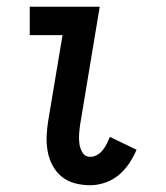

<svg xmlns="http://www.w3.org/2000/svg" viewBox="-20 -540 490 568"><path d="M247 8Q223 8 201 2Q179 -4 162.5 -17.5Q146 -31 135.5 -50.5Q125 -70 121 -92.5Q117 -115 118 -138Q119 -161 123 -185L165 -436H68V-520H275L217 -171Q215 -157 214 -142.5Q213 -128 215 -114Q217 -100 224.5 -88Q232 -76 247 -76Q257 -76 267 -81.5Q277 -87 284 -96Q291 -105 296 -115Q301 -125 305 -135L384 -97Q375 -76 362 -56.5Q349 -37 331 -22Q313 -7 290.5 0.5Q268 8 247 8Z"/></svg>

Font: Iosevka Custom Medium
Style: Italic
Weight: 500
Italic angle: -9°
Designer: Belleve Invis
Foundry: Belleve Invis
Version: Version 27.0.1